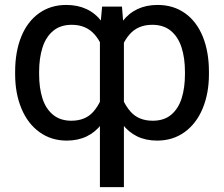

<svg xmlns="http://www.w3.org/2000/svg" viewBox="-20 -557 903 774"><path d="M382.8 -432.6 391.6 -530.3H471.7L479.5 -432.6V197.3H382.8ZM247.1 -537.1Q338.9 -537.1 390.1 -470.2Q441.4 -403.3 452.1 -278.3V-249Q441.4 -125 390.1 -57.6Q338.9 9.8 249 9.8Q186.5 9.8 139.2 -24.4Q91.8 -58.6 66.4 -119.6Q41 -180.7 41 -257.8V-267.6Q41 -348.6 65.9 -409.7Q90.8 -470.7 137.7 -503.9Q184.6 -537.1 247.1 -537.1ZM267.6 -70.3Q325.2 -70.3 357.4 -107.9Q389.6 -145.5 406.2 -210.9V-316.4Q395.5 -378.9 361.3 -418Q327.1 -457 269.5 -457Q223.6 -457 194.3 -432.6Q165 -408.2 151.4 -365.7Q137.7 -323.2 137.7 -267.6V-257.8Q137.7 -203.1 150.9 -161.1Q164.1 -119.1 193.4 -94.7Q222.7 -70.3 267.6 -70.3ZM613.3 9.8Q523.4 9.8 472.7 -57.6Q421.9 -125 411.1 -249V-278.3Q421.9 -403.3 473.1 -470.2Q524.4 -537.1 615.2 -537.1Q678.7 -537.1 725.6 -503.9Q772.5 -470.7 797.4 -409.7Q822.3 -348.6 822.3 -267.6V-257.8Q822.3 -180.7 796.9 -119.6Q771.5 -58.6 724.1 -24.4Q676.8 9.8 613.3 9.8ZM593.8 -457Q536.1 -457 502.4 -418.5Q468.8 -379.9 456.1 -316.4V-210.9Q472.7 -145.5 505.4 -107.9Q538.1 -70.3 595.7 -70.3Q641.6 -70.3 670.4 -94.7Q699.2 -119.1 712.4 -161.1Q725.6 -203.1 725.6 -257.8V-267.6Q725.6 -323.2 711.9 -365.7Q698.2 -408.2 668.9 -432.6Q639.6 -457 593.8 -457Z"/></svg>

Font: Pretendard JP Variable
Style: Regular
Weight: 400
Designer: Base glyphs from Inter by Rasmus Andersson; Hangul glyphs from Noto Sans CJK(Source Han Sans) by Jang Soo-young and Kang
Foundry: Kil Hyung-jin
Version: Version 1.307;Glyphs 3.2 (3192)